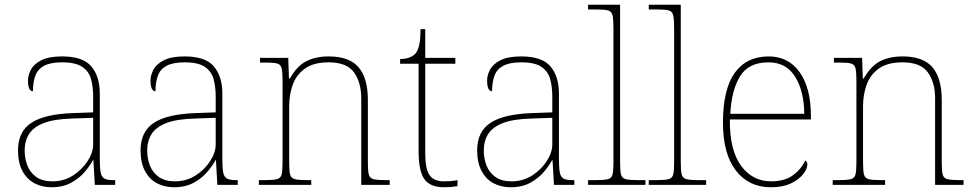

<svg xmlns="http://www.w3.org/2000/svg" viewBox="-20 -780 4112 810"><path d="M197 10Q158 10 126 -6.5Q94 -23 75 -58Q56 -93 56 -146Q56 -225 112.5 -262Q169 -299 290 -303L373 -306V-371Q373 -414 364 -446.5Q355 -479 327 -498Q299 -517 242 -517Q193 -517 166 -502.5Q139 -488 129 -460.5Q119 -433 119 -395Q109 -395 103.5 -406Q98 -417 98 -441Q98 -462 110 -485.5Q122 -509 153.5 -525.5Q185 -542 242 -542Q330 -542 365.5 -499.5Q401 -457 401 -386V-110Q401 -73 404.5 -53.5Q408 -34 420 -27Q432 -20 459 -20H466V0H380L374 -104H372Q361 -83 338.5 -56Q316 -29 281 -9.5Q246 10 197 10ZM201 -15Q250 -15 288.5 -40Q327 -65 350 -101Q373 -137 373 -170V-283L287 -280Q209 -278 165 -261Q121 -244 102.5 -214.5Q84 -185 84 -145Q84 -111 95.5 -81.5Q107 -52 133 -33.5Q159 -15 201 -15Z M714 10Q675 10 643 -6.5Q611 -23 592 -58Q573 -93 573 -146Q573 -225 629.5 -262Q686 -299 807 -303L890 -306V-371Q890 -414 881 -446.5Q872 -479 844 -498Q816 -517 759 -517Q710 -517 683 -502.5Q656 -488 646 -460.5Q636 -433 636 -395Q626 -395 620.5 -406Q615 -417 615 -441Q615 -462 627 -485.5Q639 -509 670.5 -525.5Q702 -542 759 -542Q847 -542 882.5 -499.5Q918 -457 918 -386V-110Q918 -73 921.5 -53.5Q925 -34 937 -27Q949 -20 976 -20H983V0H897L891 -104H889Q878 -83 855.5 -56Q833 -29 798 -9.5Q763 10 714 10ZM718 -15Q767 -15 805.5 -40Q844 -65 867 -101Q890 -137 890 -170V-283L804 -280Q726 -278 682 -261Q638 -244 619.5 -214.5Q601 -185 601 -145Q601 -111 612.5 -81.5Q624 -52 650 -33.5Q676 -15 718 -15Z M1072 0V-20H1095Q1132 -20 1148 -24Q1164 -28 1168 -43.5Q1172 -59 1172 -94V-442Q1172 -477 1168 -492.5Q1164 -508 1149.5 -512Q1135 -516 1105 -516H1077V-536H1196L1199 -449H1203Q1233 -502 1272.5 -522Q1312 -542 1367 -542Q1453 -542 1492.5 -496.5Q1532 -451 1532 -357V-94Q1532 -59 1536 -43.5Q1540 -28 1556.5 -24Q1573 -20 1609 -20H1624V0H1504V-365Q1504 -432 1473.5 -474.5Q1443 -517 1367 -517Q1302 -517 1265.5 -490Q1229 -463 1214.5 -421Q1200 -379 1200 -334V-94Q1200 -59 1204 -43.5Q1208 -28 1224.5 -24Q1241 -20 1277 -20H1293V0Z M1853 10Q1795 10 1770.5 -24Q1746 -58 1746 -141V-511H1668V-531Q1689 -531 1704.5 -536.5Q1720 -542 1730 -551Q1740 -560 1747 -584Q1754 -608 1754 -657H1774V-536H1901V-511H1774V-132Q1774 -68 1792 -41.5Q1810 -15 1852 -15Q1869 -15 1881.5 -16Q1894 -17 1910 -20V5Q1894 8 1880.5 9Q1867 10 1853 10Z M2134 10Q2095 10 2063 -6.5Q2031 -23 2012 -58Q1993 -93 1993 -146Q1993 -225 2049.5 -262Q2106 -299 2227 -303L2310 -306V-371Q2310 -414 2301 -446.5Q2292 -479 2264 -498Q2236 -517 2179 -517Q2130 -517 2103 -502.5Q2076 -488 2066 -460.5Q2056 -433 2056 -395Q2046 -395 2040.5 -406Q2035 -417 2035 -441Q2035 -462 2047 -485.5Q2059 -509 2090.5 -525.5Q2122 -542 2179 -542Q2267 -542 2302.5 -499.5Q2338 -457 2338 -386V-110Q2338 -73 2341.5 -53.5Q2345 -34 2357 -27Q2369 -20 2396 -20H2403V0H2317L2311 -104H2309Q2298 -83 2275.5 -56Q2253 -29 2218 -9.5Q2183 10 2134 10ZM2138 -15Q2187 -15 2225.5 -40Q2264 -65 2287 -101Q2310 -137 2310 -170V-283L2224 -280Q2146 -278 2102 -261Q2058 -244 2039.5 -214.5Q2021 -185 2021 -145Q2021 -111 2032.5 -81.5Q2044 -52 2070 -33.5Q2096 -15 2138 -15Z M2461 0V-20H2491Q2528 -20 2544 -24Q2560 -28 2564 -43.5Q2568 -59 2568 -94V-662Q2568 -699 2564 -715.5Q2560 -732 2545.5 -736Q2531 -740 2501 -740H2461V-760H2596V-94Q2596 -59 2600 -43.5Q2604 -28 2620.5 -24Q2637 -20 2673 -20H2703V0Z M2717 0V-20H2747Q2784 -20 2800 -24Q2816 -28 2820 -43.5Q2824 -59 2824 -94V-662Q2824 -699 2820 -715.5Q2816 -732 2801.5 -736Q2787 -740 2757 -740H2717V-760H2852V-94Q2852 -59 2856 -43.5Q2860 -28 2876.5 -24Q2893 -20 2929 -20H2959V0Z M3232 10Q3139 10 3084.5 -60.5Q3030 -131 3030 -262Q3030 -404 3080 -473Q3130 -542 3223 -542Q3306 -542 3353.5 -475.5Q3401 -409 3401 -290V-276H3059Q3058 -146 3106.5 -80.5Q3155 -15 3233 -15Q3290 -15 3325 -40.5Q3360 -66 3377 -103Q3382 -100 3384 -96Q3386 -92 3386 -85Q3386 -68 3368.5 -45.5Q3351 -23 3317 -6.5Q3283 10 3232 10ZM3373 -300Q3372 -397 3334 -457Q3296 -517 3222 -517Q3138 -517 3102 -458Q3066 -399 3061 -300Z M3493 0V-20H3516Q3553 -20 3569 -24Q3585 -28 3589 -43.5Q3593 -59 3593 -94V-442Q3593 -477 3589 -492.5Q3585 -508 3570.5 -512Q3556 -516 3526 -516H3498V-536H3617L3620 -449H3624Q3654 -502 3693.5 -522Q3733 -542 3788 -542Q3874 -542 3913.5 -496.5Q3953 -451 3953 -357V-94Q3953 -59 3957 -43.5Q3961 -28 3977.5 -24Q3994 -20 4030 -20H4045V0H3925V-365Q3925 -432 3894.5 -474.5Q3864 -517 3788 -517Q3723 -517 3686.5 -490Q3650 -463 3635.5 -421Q3621 -379 3621 -334V-94Q3621 -59 3625 -43.5Q3629 -28 3645.5 -24Q3662 -20 3698 -20H3714V0Z"/></svg>

Font: Noto Serif Lao Thin
Style: Regular
Weight: 250
Designer: Monotype Design Team
Foundry: Monotype Imaging Inc.
Version: Version 2.003